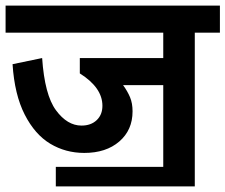

<svg xmlns="http://www.w3.org/2000/svg" viewBox="-30 -668 808 688"><path d="M-10 -648H758V-551H668V0H170V-70H555V-363H411Q427 -341 436 -319.5Q445 -298 445 -269Q445 -202 397.5 -161Q350 -120 272 -120Q205 -120 150 -153Q95 -186 58.5 -257.5Q22 -329 15 -438L121 -460Q130 -328 170.5 -273Q211 -218 262 -218Q296 -218 316.5 -237.5Q337 -257 337 -289Q337 -354 256 -405V-460H555V-551H-10Z"/></svg>

Font: Madhuban Medium
Style: Regular
Weight: 500
Designer: jaikishan Patel
Foundry: MagicType
Version: Version 1.000